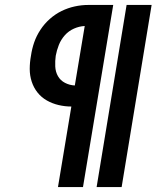

<svg xmlns="http://www.w3.org/2000/svg" viewBox="-20 -755 640 775"><path d="M370 0 491 -735H592L471 0ZM214 0 268 -325Q242 -325 216.5 -331Q191 -337 169 -349.5Q147 -362 131.5 -381.5Q116 -401 108 -425.5Q100 -450 100 -476.5Q100 -503 105 -530Q109 -558 118 -584Q127 -610 143 -634.5Q159 -659 181 -678.5Q203 -698 228.5 -710.5Q254 -723 281.5 -729Q309 -735 336 -735H437L315 0ZM282 -410 322 -650Q300 -649 278.5 -639.5Q257 -630 241.5 -612.5Q226 -595 217.5 -573.5Q209 -552 205 -530Q202 -509 203 -487Q204 -465 214 -447.5Q224 -430 242.5 -420.5Q261 -411 282 -410Z"/></svg>

Font: Iosevka Curly Extended
Style: Bold Italic
Weight: 700
Width: 7
Italic angle: -9°
Monospace: yes
Designer: Belleve Invis
Foundry: Belleve Invis
Version: Version 11.1.0; ttfautohint (v1.8.3)